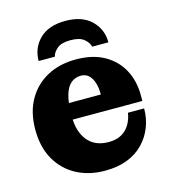

<svg xmlns="http://www.w3.org/2000/svg" viewBox="-109 -805 796 904"><g transform="rotate(-15 289.0 -353.0)"><path d="M293 12Q214 12 153.5 -20.5Q93 -53 58.5 -113.5Q24 -174 24 -259Q24 -344 58.5 -404.5Q93 -465 153.5 -497.5Q214 -530 293 -530L297 -450Q270 -450 249.5 -434Q229 -418 217.5 -380.5Q206 -343 206 -276Q206 -201 241.5 -157.5Q277 -114 344 -114Q382 -114 407.5 -129Q433 -144 447.5 -169.5Q462 -195 466 -224H545Q545 -176 528.5 -133.5Q512 -91 480.5 -58Q449 -25 402 -6.5Q355 12 293 12ZM114 -260V-340H365L546 -287V-260ZM365 -340Q365 -374 357 -398.5Q349 -423 334 -436.5Q319 -450 297 -450L293 -530Q375 -530 431 -498.5Q487 -467 516.5 -412.5Q546 -358 546 -287ZM123 -568Q123 -632 167 -675Q211 -718 293 -718Q374 -718 418.5 -675Q463 -632 463 -568H384Q380 -588 358.5 -606Q337 -624 293 -624Q248 -624 227 -606Q206 -588 202 -568Z"/></g></svg>

Font: Montagu Slab 144pt
Style: Bold
Weight: 700
Designer: Florian Karsten
Foundry: Florian Karsten
Version: Version 1.000